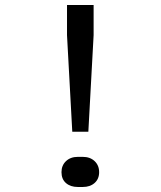

<svg xmlns="http://www.w3.org/2000/svg" viewBox="-20 -740 640 765"><path d="M247 -720H353V-600L332 -215H268L247 -600ZM290 -115H310Q339 -115 357 -98Q375 -81 375 -54Q375 -27 357 -11Q339 5 310 5H290Q261 5 243 -10.5Q225 -26 225 -54Q225 -81 243 -98Q261 -115 290 -115Z"/></svg>

Font: JetBrainsMono NF
Style: Regular
Weight: 400
Monospace: yes
Designer: Philipp Nurullin, Konstantin Bulenkov
Foundry: JetBrains
Version: Version 1.0.2; ttfautohint (v1.8.3)